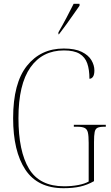

<svg xmlns="http://www.w3.org/2000/svg" viewBox="-20 -979 583 1009"><path d="M314 10Q178 10 113.5 -87Q49 -184 49 -358Q49 -542 121.5 -633Q194 -724 315 -724Q374 -724 409.5 -706.5Q445 -689 460.5 -662.5Q476 -636 476 -609Q476 -586 468.5 -575.5Q461 -565 450 -565Q450 -613 438.5 -646Q427 -679 398 -696.5Q369 -714 316 -714Q203 -714 140 -625Q77 -536 77 -358Q77 -184 132.5 -92Q188 0 317 0Q356 0 390.5 -6.5Q425 -13 446 -25V-228Q446 -264 442 -282Q438 -300 425 -306.5Q412 -313 386 -313H368V-323H536V-313H528Q504 -313 492.5 -307.5Q481 -302 477.5 -285Q474 -268 474 -232V-27Q439 -7 401.5 1.5Q364 10 314 10ZM287 -809Q310 -849 330 -887Q350 -925 367 -959H398V-949Q386 -932 367.5 -905.5Q349 -879 328.5 -850.5Q308 -822 290 -799H287Z"/></svg>

Font: Noto Serif Display Condensed Thin
Style: Regular
Weight: 100
Width: 3
Designer: Monotype Design Team
Foundry: Monotype Imaging Inc.
Version: Version 2.009